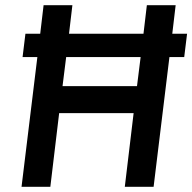

<svg xmlns="http://www.w3.org/2000/svg" viewBox="-20 -720 741 740"><path d="M78 -590H135L148 -700H259L246 -590H533L546 -700H657L644 -590H701L690 -500H633L572 0H461L495 -284H208L174 0H63L124 -500H67ZM221 -388H508L522 -500H235Z"/></svg>

Font: Haskoy SemiBold
Style: Italic
Weight: 600
Designer: Ertekin Erdin
Foundry: Ertekin Erdin
Version: Version 2.000; ttfautohint (v1.8.4.7-5d5b)